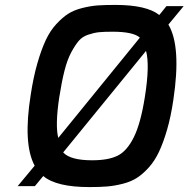

<svg xmlns="http://www.w3.org/2000/svg" viewBox="-20 -757 767 781"><path d="M237 -137Q266 -105 355 -105Q420 -105 458 -123.5Q496 -142 524 -198Q552 -254 569 -361Q590 -492 574 -550ZM221 -361Q204 -248 217 -196L549 -604Q522 -628 438 -628Q403 -628 383 -626Q363 -624 339 -616Q315 -608 300.5 -591Q286 -574 270 -544.5Q254 -515 242.5 -470Q231 -425 221 -361ZM52 0 121 -83Q73 -172 105 -372Q116 -444 132 -499.5Q148 -555 166 -593.5Q184 -632 209 -659Q234 -686 257.5 -701Q281 -716 315 -724.5Q349 -733 378 -735Q407 -737 449 -737Q576 -737 628 -696L657 -732H727L665 -657Q718 -568 685 -350Q675 -282 659.5 -229Q644 -176 626.5 -139Q609 -102 585 -75.5Q561 -49 537 -33.5Q513 -18 479.5 -9.5Q446 -1 416 1.5Q386 4 344 4Q209 4 156 -41L122 0Z"/></svg>

Font: Exo
Style: Demi Bold Italic
Weight: 600
Designer: Natanael Gama
Version: Version 1